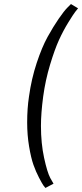

<svg xmlns="http://www.w3.org/2000/svg" viewBox="-20 -748 405 947"><path d="M365 -707Q360 -701 351 -689.5Q342 -678 317 -637.5Q292 -597 271 -551Q250 -505 227 -429Q204 -353 193 -272Q182 -189 182 -127Q182 -41 197.5 30.5Q213 102 228 130L244 158L204 179Q200 175 194 166.5Q188 158 172.5 128.5Q157 99 145 65Q133 31 123.5 -25.5Q114 -82 114 -144Q114 -213 123 -272Q135 -359 161 -437.5Q187 -516 215 -566.5Q243 -617 269.5 -655.5Q296 -694 313 -711L330 -728Z"/></svg>

Font: Arsenal
Style: Italic
Weight: 400
Italic angle: -9.10001°
Designer: Andrij Shevchenko
Foundry: Stairsfor
Version: Version 2.001;PS 002.001;hotconv 1.0.88;makeotf.lib2.5.64775